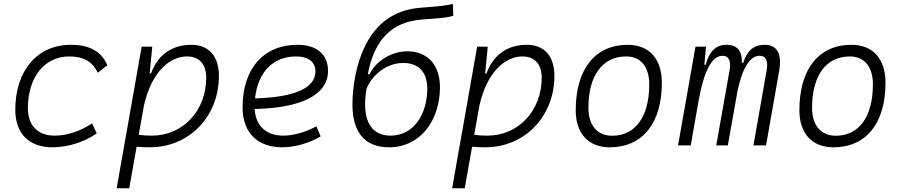

<svg xmlns="http://www.w3.org/2000/svg" viewBox="-20 -762 4728 1006"><path d="M266.1 -51.3C178.2 -51.3 127 -104 126 -194.3C126.5 -358.4 212.9 -466.3 343.8 -466.3C415 -466.3 463.4 -441.9 492.2 -380.9L542.5 -419.9C512.2 -492.2 449.7 -527.3 351.1 -527.3C175.3 -527.3 60.1 -392.1 60.1 -186.5C60.1 -63 131.8 9.8 254.9 9.8C339.4 9.8 423.3 -19 486.8 -63L462.4 -115.7C405.8 -76.7 334 -51.3 266.1 -51.3Z M657.2 224.6 695.8 6.8C718.8 8.8 742.2 9.8 765.1 9.8C971.2 9.8 1127 -151.4 1127 -364.7C1127 -468.3 1073.7 -527.3 982.4 -527.3C875 -527.3 804.7 -468.8 771 -377H763.7L764.6 -381.8L777.8 -517.6H722.2L631.3 -2L630.4 -0.5C630.4 -0.5 630.9 -0.5 630.9 -0.5L591.3 224.6ZM707 -55.7 733.9 -208C774.4 -389.2 872.1 -466.3 959.5 -466.3C1023.4 -466.3 1060.5 -425.8 1060.5 -355C1060.5 -181.6 938 -51.3 775.9 -51.3C749.5 -51.3 726.1 -52.7 707 -55.7Z M1463.9 -51.3C1374.5 -51.3 1318.8 -103 1314.5 -190.9C1556.2 -196.3 1698.7 -263.7 1698.7 -390.6C1698.7 -476.6 1639.6 -527.3 1539.6 -527.3C1360.8 -527.3 1251 -402.3 1251 -199.7C1251 -67.9 1328.1 9.8 1459.5 9.8C1523.9 9.8 1598.1 -11.2 1660.2 -47.4L1637.7 -100.1C1581.1 -69.3 1517.1 -51.3 1463.9 -51.3ZM1316.4 -246.6C1330.6 -383.8 1410.6 -466.3 1532.2 -466.3C1596.2 -466.3 1632.8 -436.5 1632.8 -387.7C1632.8 -298.8 1519 -252 1316.4 -246.6Z M2018.1 9.8C2180.7 9.8 2283.2 -127 2285.2 -301.8C2286.1 -427.2 2215.3 -493.2 2114.7 -493.2C2034.2 -493.2 1953.1 -446.3 1915.5 -372.6L1907.2 -373.5C1935.5 -526.4 2010.3 -632.3 2155.3 -655.3C2214.8 -664.6 2307.1 -663.6 2355 -679.2L2353 -741.7C2293.5 -726.1 2210 -726.1 2151.9 -717.8C2026.4 -699.2 1939 -623 1887.7 -509.8C1846.7 -424.8 1826.7 -308.1 1826.7 -214.8C1826.7 -74.2 1886.7 9.8 2018.1 9.8ZM2026.4 -51.3C1912.6 -51.3 1874.5 -150.4 1900.9 -298.8C1926.8 -362.8 2000 -432.1 2092.3 -432.1C2180.2 -432.1 2219.7 -377 2218.8 -294.4C2217.3 -160.6 2146 -51.3 2026.4 -51.3Z M2415 224.6 2453.6 6.8C2476.6 8.8 2500 9.8 2522.9 9.8C2729 9.8 2884.8 -151.4 2884.8 -364.7C2884.8 -468.3 2831.5 -527.3 2740.2 -527.3C2632.8 -527.3 2562.5 -468.8 2528.8 -377H2521.5L2522.5 -381.8L2535.6 -517.6H2480L2389.2 -2L2388.2 -0.5C2388.2 -0.5 2388.7 -0.5 2388.7 -0.5L2349.1 224.6ZM2464.8 -55.7 2491.7 -208C2532.2 -389.2 2629.9 -466.3 2717.3 -466.3C2781.2 -466.3 2818.4 -425.8 2818.4 -355C2818.4 -181.6 2695.8 -51.3 2533.7 -51.3C2507.3 -51.3 2483.9 -52.7 2464.8 -55.7Z M3174.8 9.8C3346.2 9.8 3447.8 -115.7 3447.8 -328.6C3447.8 -453.6 3381.3 -527.3 3269.5 -527.3C3098.1 -527.3 2996.6 -399.9 2996.6 -184.1C2996.6 -62.5 3063 9.8 3174.8 9.8ZM3187.5 -50.8C3108.9 -50.8 3063 -105.5 3063 -197.3C3063 -366.2 3136.7 -466.3 3260.7 -466.3C3337.4 -466.3 3381.8 -412.1 3381.8 -320.3C3381.8 -150.9 3309.6 -50.8 3187.5 -50.8Z M3679.2 -517.6H3624L3532.7 0H3599.1L3642.1 -244.1V-242.7C3668.9 -390.6 3710.4 -469.7 3765.1 -469.7C3798.3 -469.7 3811.5 -444.3 3802.7 -394.5L3732.9 0H3793.5L3843.8 -282.7C3869.1 -404.3 3908.7 -469.7 3960 -469.7C3992.2 -469.7 4005.9 -443.8 3997.1 -394.5L3927.7 0H3993.7L4062.5 -390.6C4078.1 -480.5 4051.8 -527.3 3986.3 -527.3C3929.7 -527.3 3895 -497.1 3874 -432.6H3867.2C3869.1 -496.1 3841.8 -527.3 3786.6 -527.3C3731.4 -527.3 3696.8 -493.2 3677.2 -422.9H3670.4Z M4346.7 9.8C4518.1 9.8 4619.6 -115.7 4619.6 -328.6C4619.6 -453.6 4553.2 -527.3 4441.4 -527.3C4270 -527.3 4168.5 -399.9 4168.5 -184.1C4168.5 -62.5 4234.9 9.8 4346.7 9.8ZM4359.4 -50.8C4280.8 -50.8 4234.9 -105.5 4234.9 -197.3C4234.9 -366.2 4308.6 -466.3 4432.6 -466.3C4509.3 -466.3 4553.7 -412.1 4553.7 -320.3C4553.7 -150.9 4481.4 -50.8 4359.4 -50.8Z"/></svg>

Font: Cascadia Code NF Light
Style: Italic
Weight: 300
Italic angle: -10°
Monospace: yes
Designer: Aaron Bell
Foundry: Saja Typeworks
Version: Version 2404.023